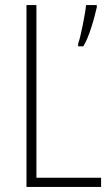

<svg xmlns="http://www.w3.org/2000/svg" viewBox="-20 -734 436 754"><path d="M84 0H377V-36H123V-714H84ZM360 -705V-714H318C315 -681 296 -585 287 -563V-552H307C330 -587 351 -665 360 -705Z"/></svg>

Font: Noto Sans Myanmar Condensed ExtraLight
Style: Regular
Weight: 200
Width: 3
Designer: Monotype Design Team
Foundry: Monotype Imaging Inc.
Version: Version 2.107